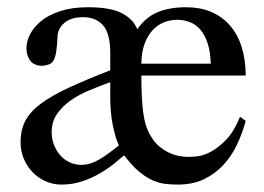

<svg xmlns="http://www.w3.org/2000/svg" viewBox="-20 -493 727 528"><path d="M655.8 -160.6Q646.5 -126.5 631.6 -95Q616.7 -63.5 594 -39.1Q571.3 -14.6 540.5 0Q509.8 14.6 469.2 14.6Q452.1 14.6 434.8 12.7Q417.5 10.7 399.4 2.7Q381.3 -5.4 362.3 -21.2Q343.3 -37.1 321.3 -65.9L293.9 -43Q276.9 -29.3 254.9 -16.4Q232.9 -3.4 206.1 5.6Q179.2 14.6 149.4 14.6Q126 14.6 105.7 5.6Q85.4 -3.4 70.1 -19Q54.7 -34.7 45.7 -55.9Q36.6 -77.1 36.6 -101.6Q36.6 -136.2 50 -161.4Q63.5 -186.5 92.8 -208.3Q122.1 -230 168.9 -251.7Q215.8 -273.4 283.2 -299.8V-346.2Q283.2 -401.4 263.2 -423.6Q243.2 -445.8 208.5 -445.8Q175.8 -445.8 157.2 -430.2Q138.7 -414.6 138.2 -392.1Q137.2 -366.2 134.5 -350.3Q131.8 -334.5 127.2 -326.7Q122.6 -318.8 115.2 -316.2Q107.9 -313.5 98.1 -312Q73.2 -312 63 -326.4Q52.7 -340.8 52.7 -359.9Q52.7 -378.9 62.7 -398.7Q72.8 -418.5 93.3 -435.3Q113.8 -452.1 146 -462.6Q178.2 -473.1 222.2 -473.1Q284.7 -473.1 315.9 -456.3Q347.2 -439.5 357.4 -412.6Q381.8 -446.8 414.6 -460Q447.3 -473.1 492.2 -473.1Q566.9 -473.1 610.8 -424.6Q654.8 -376 655.8 -285.2H368.7Q368.7 -223.1 373.8 -183.8Q378.9 -144.5 394 -120.1Q403.8 -102.5 417 -91.3Q430.2 -80.1 444.1 -73.5Q458 -66.9 471.9 -64.2Q485.8 -61.5 497.6 -61.5Q504.9 -61.5 521.5 -63Q538.1 -64.5 558.6 -75Q579.1 -85.4 601.3 -108.2Q623.5 -130.9 640.1 -171.9ZM559.6 -317.9Q558.6 -350.1 551.3 -373Q543.9 -396 531.7 -410.6Q519.5 -425.3 502.7 -431.9Q485.8 -438.5 466.8 -438.5Q447.3 -438.5 429.7 -431.2Q412.1 -423.8 398.7 -408.9Q385.3 -394 377.2 -371.3Q369.1 -348.6 368.7 -317.9ZM307.1 -93.3Q301.8 -103.5 297.6 -118.2Q293.5 -132.8 290 -149.7Q286.6 -166.5 284.9 -185.5Q283.2 -204.6 283.2 -222.7V-267.1Q255.4 -256.8 226.3 -244.9Q197.3 -232.9 174.3 -216.8Q151.4 -200.7 136.7 -179.4Q122.1 -158.2 122.1 -129.4Q122.1 -110.8 128.4 -94.7Q134.8 -78.6 145.3 -66.4Q155.8 -54.2 170.7 -47.1Q185.5 -40 202.1 -39.6Q211.9 -39.6 221.7 -41.5Q231.4 -43.5 243.4 -49.3Q255.4 -55.2 271 -65.9Q286.6 -76.7 307.1 -93.3Z"/></svg>

Font: Simplified Naskh
Style: Regular
Weight: 400
Designer: SIL International
Foundry: Arabeyes
Version: 1.02_alpha